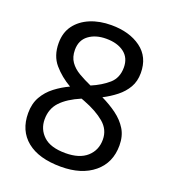

<svg xmlns="http://www.w3.org/2000/svg" viewBox="-134 -825 840 937"><g transform="rotate(20 286.0 -357.0)"><path d="M285 -724Q379 -724 439 -680Q499 -636 499 -553Q499 -510 480.5 -478Q462 -446 431 -421.5Q400 -397 363 -378Q407 -357 443 -330.5Q479 -304 500.5 -269Q522 -234 522 -185Q522 -95 458.5 -42.5Q395 10 288 10Q173 10 111 -40.5Q49 -91 49 -182Q49 -231 69.5 -267Q90 -303 124 -329Q158 -355 197 -373Q145 -403 108.5 -445.5Q72 -488 72 -554Q72 -609 100 -646.5Q128 -684 176 -704Q224 -724 285 -724ZM284 -653Q229 -653 193.5 -626.5Q158 -600 158 -550Q158 -513 175.5 -488Q193 -463 223 -445.5Q253 -428 289 -412Q341 -434 376.5 -465Q412 -496 412 -550Q412 -600 377 -626.5Q342 -653 284 -653ZM135 -181Q135 -129 172 -94.5Q209 -60 286 -60Q359 -60 397.5 -94.5Q436 -129 436 -184Q436 -236 395 -270.5Q354 -305 286 -331L270 -337Q204 -309 169.5 -272.5Q135 -236 135 -181Z"/></g></svg>

Font: Noto Sans Saurashtra
Style: Regular
Weight: 400
Designer: Monotype Design Team
Foundry: Monotype Imaging Inc.
Version: Version 2.001; ttfautohint (v1.8.4.7-5d5b)